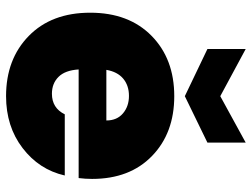

<svg xmlns="http://www.w3.org/2000/svg" viewBox="-122 -730 859 656"><g transform="rotate(90 308.0 -402.5)"><path d="M219.2 -335.9H392.1Q392.1 -372.1 367.9 -392.6Q343.8 -413.1 308.1 -413.1Q272.5 -413.1 249 -393.3Q225.6 -373.5 219.2 -335.9ZM580.1 -193.8Q560.1 -106 486.3 -49.6Q412.6 6.8 309.1 6.8Q182.6 6.8 103.3 -70.8Q23.9 -148.4 23.9 -280.8Q23.9 -412.6 102.8 -490.2Q181.6 -567.9 309.1 -567.9Q435.1 -567.9 513.4 -491.9Q591.8 -416 591.8 -287.1Q591.8 -264.2 588.9 -241.2H217.8Q220.7 -194.8 243.2 -172.4Q265.6 -149.9 300.8 -149.9Q349.6 -149.9 371.1 -193.8ZM309.1 -725.1 467.8 -812V-681.2L309.1 -604L147.9 -681.2V-812Z"/></g></svg>

Font: Poppins ExtraBold
Style: Regular
Weight: 800
Designer: Ninad Kale (Devanagari), Jonny Pinhorn (Latin)
Foundry: Indian Type Foundry
Version: Version 3.200;PS 1.000;hotconv 16.6.54;makeotf.lib2.5.65590